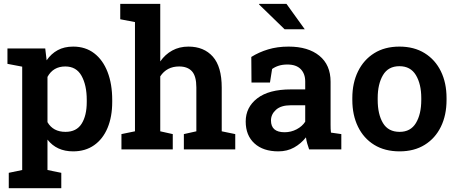

<svg xmlns="http://www.w3.org/2000/svg" viewBox="-20 -782 2391 1005"><path d="M25.9 203.1V122.6L96.2 107.9V-433.1L19 -447.8V-528.3H216.8L224.1 -466.3Q248 -501 282.2 -519.5Q316.4 -538.1 363.3 -538.1Q427.2 -538.1 472.9 -503.2Q518.6 -468.3 543 -405.3Q567.4 -342.3 567.4 -258.8V-248.5Q567.4 -170.9 543 -112.5Q518.6 -54.2 472.7 -22Q426.8 10.3 362.8 10.3Q276.4 10.3 228.5 -51.3V107.9L300.8 122.6V203.1ZM322.8 -91.8Q380.4 -91.8 407.2 -134.3Q434.1 -176.8 434.1 -248.5V-258.8Q434.1 -336.4 406.7 -385.3Q379.4 -434.1 321.8 -434.1Q258.3 -434.1 228.5 -379.4V-142.6Q257.8 -91.8 322.8 -91.8Z M615.7 0V-80.1L686.5 -94.7V-666.5L609.4 -681.2V-761.7H818.8V-460.4Q844.2 -497.1 881.6 -517.6Q918.9 -538.1 966.3 -538.1Q1047.4 -538.1 1094 -485.6Q1140.6 -433.1 1140.6 -323.2V-94.7L1211.4 -80.1V0H942.4V-80.1L1007.8 -94.7V-324.2Q1007.8 -383.3 984.9 -408.7Q961.9 -434.1 917.5 -434.1Q853 -434.1 818.8 -382.3V-94.7L884.3 -80.1V0Z M1437 10.3Q1357.4 10.3 1311.8 -31.5Q1266.1 -73.2 1266.1 -146Q1266.1 -220.7 1326.7 -267.3Q1387.2 -314 1502.4 -314H1577.6V-355.5Q1577.6 -396 1554 -420.2Q1530.3 -444.3 1484.4 -444.3Q1459.5 -444.3 1439.7 -438.2Q1419.9 -432.1 1404.3 -420.9L1393.1 -350.1H1296.4L1295.4 -483.9Q1335 -508.8 1383.3 -523.4Q1431.6 -538.1 1490.7 -538.1Q1592.8 -538.1 1651.6 -490.2Q1710.4 -442.4 1710.4 -354V-128.9Q1710.4 -118.2 1710.7 -107.9Q1710.9 -97.7 1712.4 -87.9L1766.6 -80.1V0H1598.1Q1592.8 -15.1 1588.1 -31Q1583.5 -46.9 1581.5 -63Q1555.7 -30.3 1519.5 -10Q1483.4 10.3 1437 10.3ZM1469.7 -89.8Q1503.4 -89.8 1532.7 -105.2Q1562 -120.6 1577.6 -145V-231H1502Q1450.7 -231 1424.6 -207.3Q1398.4 -183.6 1398.4 -151.4Q1398.4 -89.8 1469.7 -89.8ZM1575.2 -628.9H1469.7L1335.9 -758.8L1336.9 -761.7H1479.5Z M2071.8 10.3Q1994.1 10.3 1938.7 -23.9Q1883.3 -58.1 1853.8 -118.9Q1824.2 -179.7 1824.2 -258.8V-269Q1824.2 -347.7 1854 -408.4Q1883.8 -469.2 1939 -503.7Q1994.1 -538.1 2070.8 -538.1Q2147.5 -538.1 2202.9 -503.7Q2258.3 -469.2 2287.8 -408.7Q2317.4 -348.1 2317.4 -269V-258.8Q2317.4 -179.2 2287.8 -118.7Q2258.3 -58.1 2203.1 -23.9Q2147.9 10.3 2071.8 10.3ZM2071.8 -91.8Q2129.4 -91.8 2157.2 -138.2Q2185.1 -184.6 2185.1 -258.8V-269Q2185.1 -341.8 2157 -388.7Q2128.9 -435.5 2070.8 -435.5Q2012.2 -435.5 1984.6 -388.7Q1957 -341.8 1957 -269V-258.8Q1957 -184.1 1984.6 -137.9Q2012.2 -91.8 2071.8 -91.8Z"/></svg>

Font: Roboto Slab SemiBold
Style: Regular
Weight: 600
Designer: Google
Version: Version 2.001; ttfautohint (v1.8.3)